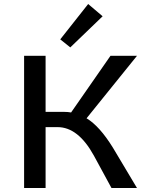

<svg xmlns="http://www.w3.org/2000/svg" viewBox="-20 -936 731 956"><path d="M491 -855 330 -700 280 -740 419 -916ZM411 -347Q476 -308 542 -201L662 0H535L447 -162Q369 -303 267 -303H207V0H100V-658H207V-379H298Q318 -379 334 -376L530 -658H662Z"/></svg>

Font: EauTestText Semibold
Style: Regular
Weight: 600
Designer: Christian Thalmann (Catharsis Fonts)
Version: Version 0.001;PS 000.001;hotconv 1.0.88;makeotf.lib2.5.64775